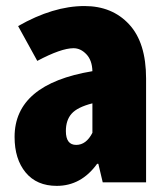

<svg xmlns="http://www.w3.org/2000/svg" viewBox="-20 -604 540 636"><path d="M168 11.7Q101.6 11.7 64.9 -32.7Q28.3 -77.1 28.3 -150.4Q28.3 -325.2 286.1 -368.2Q285.2 -404.3 266.1 -424.3Q247.1 -444.3 223.6 -444.3Q182.6 -444.3 103.5 -402.3L40 -517.6Q156.2 -584 259.8 -584Q351.6 -584 407.7 -523.4Q463.9 -462.9 463.9 -343.8V0H320.3L305.7 -61.5H301.8Q249 11.7 168 11.7ZM232.4 -124Q265.6 -124 286.1 -164.1V-261.7Q236.3 -249 217.3 -227.5Q198.2 -206.1 198.2 -169.9Q198.2 -124 232.4 -124Z"/></svg>

Font: GenEi Gothic M Heavy
Style: Regular
Weight: 800
Designer: o_tamon (Modified); [Source Han Sans]
Ryoko NISHIZUKA  (kana & ideographs); Paul D. Hunt (Latin, Greek & Cyrillic); Wenl
Version: Version 1.1a;Original Version 1.004